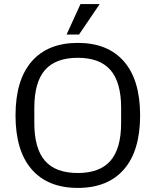

<svg xmlns="http://www.w3.org/2000/svg" viewBox="-20 -910 762 940"><path d="M56 -345Q56 -518 135 -609Q214 -700 361 -700Q508 -700 587 -609Q666 -518 666 -345Q666 -172 587 -81Q508 10 361 10Q214 10 135 -81Q56 -172 56 -345ZM361 -63Q469 -63 521 -123Q573 -183 573 -308V-382Q573 -507 521 -567Q469 -627 361 -627Q252 -627 200 -567Q148 -507 148 -382V-308Q148 -183 200 -123Q252 -63 361 -63ZM374 -890H468L367 -741H306Z"/></svg>

Font: Mozilla Text BETA
Style: Regular
Weight: 400
Designer: Studio DRAMA
Foundry: Studio DRAMA
Version: Version 0.100